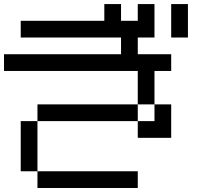

<svg xmlns="http://www.w3.org/2000/svg" viewBox="-20 -937 1040 957"><path d="M750 -916.7V-750H666.7V-666.7H833.3V-583.3H750V-416.7H666.7V-583.3H0V-666.7H583.3V-750H83.3V-833.3H500V-916.7H583.3V-833.3H666.7V-916.7ZM750 -416.7H833.3V-250H666.7V-333.3H750ZM166.7 -83.3H666.7V0H166.7ZM916.7 -916.7V-750H833.3V-916.7ZM166.7 -333.3V-83.3H83.3V-333.3ZM166.7 -416.7H666.7V-333.3H166.7Z"/></svg>

Font: GalmuriMono11 Regular
Style: Regular
Weight: 400
Designer: Lee Minseo (quiple)
Version: Version 2.399;hotconv 1.1.1;makeotfexe 2.6.0 DEVELOPMENT